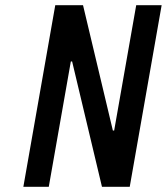

<svg xmlns="http://www.w3.org/2000/svg" viewBox="-20 -720 643 740"><path d="M70 0 193 -700H300L415 -217H420L505 -700H603L480 0H373L258 -483H253L168 0Z"/></svg>

Font: Cuprum Medium
Style: Italic
Weight: 500
Italic angle: -10°
Version: Version 3.000